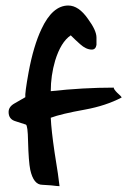

<svg xmlns="http://www.w3.org/2000/svg" viewBox="-20 -548 458 685"><path d="M414.1 -200.2Q358.4 -170.9 284.2 -157.2Q197.3 -141.6 161.1 -127.9Q163.1 -83 174.8 -3.9Q189.5 85.9 192.4 116.2Q185.5 116.2 162.1 113.3Q138.7 111.3 130.9 111.3Q99.6 111.3 87.9 57.6Q82 28.3 80.1 -43.9Q79.1 -100.6 72.3 -103.5Q53.7 -109.4 36.1 -115.2Q10.7 -122.1 10.7 -148.4Q10.7 -167 31.2 -178.7Q50.8 -190.4 70.3 -201.2Q68.4 -214.8 82 -290Q99.6 -384.8 127.9 -444.3Q167 -528.3 223.6 -528.3Q260.7 -528.3 293.9 -480.5Q324.2 -439.5 324.2 -414.1Q324.2 -387.7 324.2 -387.7Q321.3 -371.1 307.6 -371.1Q287.1 -371.1 265.6 -390.6Q249 -405.3 232.4 -421.9Q197.3 -398.4 176.8 -332Q161.1 -278.3 161.1 -222.7Q276.4 -235.4 385.7 -235.4Q385.7 -229.5 398.4 -216.8Q412.1 -205.1 414.1 -200.2Z"/></svg>

Font: Lazy Dog
Style: Regular
Weight: 400
Version: July 2001 - Freeware